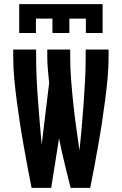

<svg xmlns="http://www.w3.org/2000/svg" viewBox="-20 -910 590 930"><path d="M133 0Q122 -53 112.5 -105.5Q103 -158 93.5 -211Q84 -264 76 -317Q68 -370 61 -423Q54 -476 49 -529.5Q44 -583 44 -637V-670H155V-637Q155 -583 157.5 -529.5Q160 -476 164 -423Q168 -370 172.5 -316.5Q177 -263 182 -210L218 -508Q215 -540 212 -572Q209 -604 209 -637V-670H320V-637Q320 -579 324.5 -522Q329 -465 335 -408Q341 -351 349 -294Q357 -237 365 -181Q371 -238 376 -294.5Q381 -351 385 -408Q389 -465 392 -522Q395 -579 395 -637V-670H506V-637Q506 -583 501 -529.5Q496 -476 489 -423Q482 -370 474 -317Q466 -264 456.5 -211Q447 -158 437.5 -105.5Q428 -53 417 0H322Q307 -60 292.5 -119.5Q278 -179 266 -240L228 0ZM73 -750V-890H477V-750H396V-820H316V-750H234V-820H154V-750Z"/></svg>

Font: Lode
Style: Bold
Weight: 700
Monospace: yes
Designer: Belleve Invis
Foundry: Belleve Invis
Version: Version 29.2.0; ttfautohint (v1.8.3)